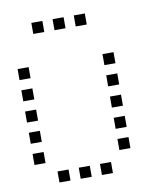

<svg xmlns="http://www.w3.org/2000/svg" viewBox="-84 -846 768 891"><g transform="rotate(-10 300.0 -400.0)"><path d="M125 -776Q124 -776 124 -776Q124 -776 124 -775V-725Q124 -724 124 -724Q124 -724 125 -724H175Q176 -724 176 -724Q176 -724 176 -725V-775Q176 -776 176 -776Q176 -776 175 -776ZM225 -776Q224 -776 224 -776Q224 -776 224 -775V-725Q224 -724 224 -724Q224 -724 225 -724H275Q276 -724 276 -724Q276 -724 276 -725V-775Q276 -776 276 -776Q276 -776 275 -776ZM325 -776Q324 -776 324 -776Q324 -776 324 -775V-725Q324 -724 324 -724Q324 -724 325 -724H375Q376 -724 376 -724Q376 -724 376 -725V-775Q376 -776 376 -776Q376 -776 375 -776ZM25 -576Q24 -576 24 -576Q24 -576 24 -575V-525Q24 -524 24 -524Q24 -524 25 -524H75Q76 -524 76 -524Q76 -524 76 -525V-575Q76 -576 76 -576Q76 -576 75 -576ZM425 -576Q424 -576 424 -576Q424 -576 424 -575V-525Q424 -524 424 -524Q424 -524 425 -524H475Q476 -524 476 -524Q476 -524 476 -525V-575Q476 -576 476 -576Q476 -576 475 -576ZM25 -476Q24 -476 24 -476Q24 -476 24 -475V-425Q24 -424 24 -424Q24 -424 25 -424H75Q76 -424 76 -424Q76 -424 76 -425V-475Q76 -476 76 -476Q76 -476 75 -476ZM425 -476Q424 -476 424 -476Q424 -476 424 -475V-425Q424 -424 424 -424Q424 -424 425 -424H475Q476 -424 476 -424Q476 -424 476 -425V-475Q476 -476 476 -476Q476 -476 475 -476ZM25 -376Q24 -376 24 -376Q24 -376 24 -375V-325Q24 -324 24 -324Q24 -324 25 -324H75Q76 -324 76 -324Q76 -324 76 -325V-375Q76 -376 76 -376Q76 -376 75 -376ZM425 -376Q424 -376 424 -376Q424 -376 424 -375V-325Q424 -324 424 -324Q424 -324 425 -324H475Q476 -324 476 -324Q476 -324 476 -325V-375Q476 -376 476 -376Q476 -376 475 -376ZM25 -276Q24 -276 24 -276Q24 -276 24 -275V-225Q24 -224 24 -224Q24 -224 25 -224H75Q76 -224 76 -224Q76 -224 76 -225V-275Q76 -276 76 -276Q76 -276 75 -276ZM425 -276Q424 -276 424 -276Q424 -276 424 -275V-225Q424 -224 424 -224Q424 -224 425 -224H475Q476 -224 476 -224Q476 -224 476 -225V-275Q476 -276 476 -276Q476 -276 475 -276ZM25 -176Q24 -176 24 -176Q24 -176 24 -175V-125Q24 -124 24 -124Q24 -124 25 -124H75Q76 -124 76 -124Q76 -124 76 -125V-175Q76 -176 76 -176Q76 -176 75 -176ZM425 -176Q424 -176 424 -176Q424 -176 424 -175V-125Q424 -124 424 -124Q424 -124 425 -124H475Q476 -124 476 -124Q476 -124 476 -125V-175Q476 -176 476 -176Q476 -176 475 -176ZM125 -76Q124 -76 124 -76Q124 -76 124 -75V-25Q124 -24 124 -24Q124 -24 125 -24H175Q176 -24 176 -24Q176 -24 176 -25V-75Q176 -76 176 -76Q176 -76 175 -76ZM225 -76Q224 -76 224 -76Q224 -76 224 -75V-25Q224 -24 224 -24Q224 -24 225 -24H275Q276 -24 276 -24Q276 -24 276 -25V-75Q276 -76 276 -76Q276 -76 275 -76ZM325 -76Q324 -76 324 -76Q324 -76 324 -75V-25Q324 -24 324 -24Q324 -24 325 -24H375Q376 -24 376 -24Q376 -24 376 -25V-75Q376 -76 376 -76Q376 -76 375 -76Z"/></g></svg>

Font: Doto
Style: Regular
Weight: 400
Monospace: yes
Version: Version 1.000